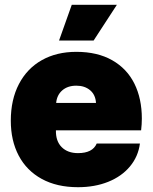

<svg xmlns="http://www.w3.org/2000/svg" viewBox="-20 -770 637 800"><path d="M25 -267Q25 -355 59 -420Q93 -485 154.5 -519.5Q216 -554 298 -554Q386 -554 447.5 -519Q509 -484 540 -421.5Q571 -359 571 -276Q571 -253 568 -227H213Q212 -182 237 -157Q262 -132 305 -132Q366 -132 383 -172H563Q556 -118 521.5 -76.5Q487 -35 431 -12.5Q375 10 305 10Q217 10 154 -24.5Q91 -59 58 -121.5Q25 -184 25 -267ZM380 -341Q378 -375 355.5 -394Q333 -413 298 -413Q262 -413 239.5 -393.5Q217 -374 214 -341ZM279 -750H467L370 -601H226Z"/></svg>

Font: Mona Sans Black
Style: Regular
Weight: 900
Designer: Deni Anggara
Foundry: GitHub
Version: Version 2.000